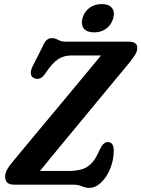

<svg xmlns="http://www.w3.org/2000/svg" viewBox="-20 -904 692 940"><path d="M335.5 0H48Q5 0 5 -39.5Q5 -56.5 15.2 -74.5Q25.5 -92.5 40 -109.5Q53.5 -126 83.5 -162.2Q113.5 -198.5 154 -247Q194.5 -295.5 239.8 -349.8Q285 -404 329.2 -457.2Q373.5 -510.5 411.5 -556.2Q449.5 -602 474.5 -632.5H330Q292.5 -632.5 264.5 -614.2Q236.5 -596 204 -547.5Q189 -524.5 174.5 -519.8Q160 -515 146.5 -521.5Q132.5 -528.5 131 -542.8Q129.5 -557 137.5 -575L186.5 -672Q197.5 -698.5 208.5 -708Q219.5 -717.5 235 -717.5Q247 -717.5 255.5 -713Q264 -708.5 274.8 -704.2Q285.5 -700 304 -700H608.5Q632 -700 642 -692.5Q652 -685 652 -668Q652 -652.5 640.8 -634.8Q629.5 -617 612.5 -596Q600.5 -581.5 571 -546Q541.5 -510.5 501 -461.5Q460.5 -412.5 414.8 -357.2Q369 -302 324 -247.5Q279 -193 240.2 -146Q201.5 -99 175.5 -67H312.5Q348 -67 375.8 -73.8Q403.5 -80.5 425.8 -102.2Q448 -124 467 -169Q477.5 -191 487.2 -199.8Q497 -208.5 507.5 -208.5Q537 -208.5 537 -166Q536.5 -120.5 519.8 -78.8Q503 -37 475.2 -10.5Q447.5 16 415 16Q402.5 16 392.5 12Q382.5 8 369.5 4Q356.5 0 335.5 0ZM441 -745.5Q405.5 -745.5 390.5 -764.2Q375.5 -783 384 -815.5Q392.5 -846.5 417.5 -865.2Q442.5 -884 478 -884Q513 -884 528 -865.2Q543 -846.5 534.5 -815.5Q526 -783.5 501 -764.5Q476 -745.5 441 -745.5Z"/></svg>

Font: Fraunces 144pt SuperSoft SemiBold
Style: Italic
Weight: 600
Italic angle: -16°
Version: Version 1.000;[b76b70a41]